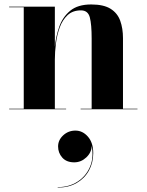

<svg xmlns="http://www.w3.org/2000/svg" viewBox="-20 -490 657 861"><path d="M240.5 166.8Q240.5 138 263.5 116.8Q286.5 95.6 318.1 95.6Q350.5 95.6 374.3 122.8Q398.1 150 398.1 196.8Q398.1 240 378.7 275Q359.3 310 323.7 330.6Q288.1 351.2 238.9 351.2V349.2Q289.7 349.2 327.7 324.6Q365.7 300 383.5 258.2Q401.3 216.4 391.3 164Q390.5 194 366.9 216Q343.3 238 312.9 238Q278.1 238 259.3 216.8Q240.5 195.6 240.5 166.8ZM21 -2.5H86.5V-457.5H21V-460H226V-281Q230.5 -326 245.5 -369.5Q260.5 -413 294.5 -441.5Q328.5 -470 389 -470Q445 -470 476 -450.5Q507 -431 519.2 -396.8Q531.5 -362.5 531.5 -319V-2.5H596.5V0H341.5V-2.5H391V-317.5Q391 -380.5 382.8 -412Q374.5 -443.5 343 -443.5Q306 -443.5 283 -422Q260 -400.5 247.8 -366.8Q235.5 -333 230.8 -295Q226 -257 226 -223V-2.5H276.5V0H21Z"/></svg>

Font: Bodoni* 72pt
Style: Bold
Weight: 700
Version: Version 2.3